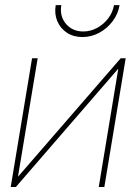

<svg xmlns="http://www.w3.org/2000/svg" viewBox="-20 -749 546 769"><path d="M397.9 0H375.5L453.6 -472.7H452.6L43.5 0H22.9L108.4 -515.6H130.9L52.2 -42.5H53.2L463.4 -515.6H483.4ZM310.1 -600.6Q274.4 -600.6 248 -617.9Q221.7 -635.3 209.5 -664.3Q197.3 -693.4 203.1 -728.5H225.6Q218.3 -684.1 244.1 -653.6Q270 -623 313.5 -623Q342.8 -623 368.9 -637.2Q395 -651.4 413.3 -675.3Q431.6 -699.2 436.5 -728.5H459Q453.1 -693.4 431.4 -664.3Q409.7 -635.3 377.9 -617.9Q346.2 -600.6 310.1 -600.6Z"/></svg>

Font: Inter Display Thin
Style: Italic
Weight: 100
Italic angle: -9.39999°
Designer: Rasmus Andersson
Foundry: rsms
Version: Version 4.000;git-a52131595